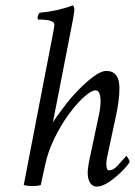

<svg xmlns="http://www.w3.org/2000/svg" viewBox="-20 -689 503 715"><path d="M339.8 5.9Q324.2 5.9 315.4 -8.3Q306.6 -22.5 306.6 -44.9Q306.6 -52.7 308.1 -65.4Q309.6 -78.1 313.5 -96.7L347.7 -257.8Q351.6 -274.4 353 -287.6Q354.5 -300.8 354.5 -310.5Q354.5 -352.5 335.9 -352.5Q320.3 -352.5 293 -328.1Q265.6 -303.7 236.3 -263.7Q207 -223.6 183.1 -174.8Q159.2 -126 148.4 -76.2L131.8 0Q120.1 3.9 101.6 3.9Q83 3.9 68.4 0L173.8 -545.9Q182.6 -588.9 182.6 -597.7Q182.6 -616.2 123 -616.2Q120.1 -616.2 120.1 -622.1Q120.1 -633.8 127.9 -641.6Q194.3 -647.5 251 -668.9Q256.8 -666 256.8 -650.4Q256.8 -646.5 253.9 -628.4Q251 -610.4 244.1 -577.1L176.8 -232.4Q181.6 -241.2 192.4 -256.3Q203.1 -271.5 219.7 -293Q241.2 -322.3 270.5 -352.5Q299.8 -382.8 328.1 -403.8Q356.4 -424.8 376 -424.8Q424.8 -424.8 424.8 -360.4Q424.8 -338.9 421.4 -312Q418 -285.2 411.1 -253.9L378.9 -103.5Q376 -91.8 376 -79.1Q376 -54.7 385.7 -54.7Q402.3 -54.7 418.5 -72.8Q434.6 -90.8 444.3 -101.6L450.2 -108.4Q452.1 -108.4 457.5 -99.1Q462.9 -89.8 462.9 -85.9Q455.1 -72.3 433.1 -50.3Q411.1 -28.3 385.7 -11.2Q360.4 5.9 339.8 5.9Z"/></svg>

Font: Crimson Text
Style: Italic
Weight: 400
Italic angle: -11°
Designer: Sebastian Kosch
Foundry: Sebastian Kosch
Version: Version 1.100; ttfautohint (v1.8.4)